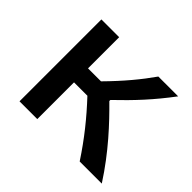

<svg xmlns="http://www.w3.org/2000/svg" viewBox="-121 -691 863 863"><g transform="rotate(45 310.0 -260.0)"><path d="M197.5 0V-233.5H282.5C350.5 -161 409 -88.5 467 0H607.5C528 -123.5 440 -216.5 369 -286.5V-293C446 -366.5 507.5 -432.5 573 -520H447C404 -458.5 352 -395.5 280 -322.5H197.5V-520.5H84.5V0Z"/></g></svg>

Font: Monaspace Argon Medium
Style: Regular
Weight: 500
Designer: Riley Cran & the Lettermatic Team
Foundry: Lettermatic
Version: Version 1.000 (Monaspace Argon)